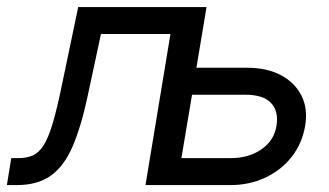

<svg xmlns="http://www.w3.org/2000/svg" viewBox="-38 -536 953 556"><path d="M-18.1 0 -5.4 -78.1H14.2Q39.1 -78.1 56.6 -85.7Q74.2 -93.3 88.1 -115Q102.1 -136.7 114.5 -178.5Q127 -220.2 141.1 -289.1L188.5 -515.6H551.8L466.3 0H383.3L455.6 -437.5H254.4L215.8 -257.8Q196.8 -168.5 172.1 -111.6Q147.5 -54.7 109.1 -27.3Q70.8 0 10.3 0ZM530.8 -339.8H677.7Q734.9 -339.8 775.4 -318.4Q815.9 -296.9 835 -259Q854 -221.2 845.7 -171.9Q837.4 -121.6 807.4 -82.8Q777.3 -43.9 731.2 -22Q685.1 0 627.9 0H391.6L477.1 -515.6H560.1ZM518.1 -261.7 487.3 -78.1H629.9Q682.1 -78.1 719 -103.5Q755.9 -128.9 762.7 -171.9Q769.5 -213.4 747.1 -237.5Q724.6 -261.7 672.4 -261.7Z"/></svg>

Font: Inter Display
Style: Italic
Weight: 400
Italic angle: -9.39999°
Designer: Rasmus Andersson
Foundry: rsms
Version: Version 4.000;git-a52131595